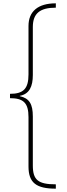

<svg xmlns="http://www.w3.org/2000/svg" viewBox="-20 -906 402 1152"><path d="M315 226V200C209 200 177 174 177 87V-207C177 -282 156 -316 99 -329V-331C157 -342 177 -388 177 -456V-744C177 -825 219 -860 315 -860V-886C207 -886 151 -837 151 -750V-460C151 -374 121 -343 40 -343V-317C121 -317 151 -288 151 -203V93C151 191 198 226 315 226Z"/></svg>

Font: Noto Sans Kannada UI Thin
Style: Regular
Weight: 100
Designer: Jelle Bosma - Monotype Design Team
Foundry: Monotype Imaging Inc.
Version: Version 2.005